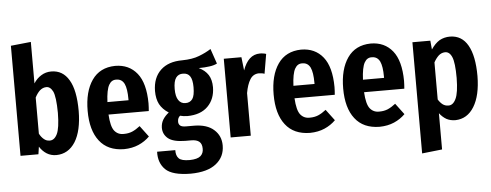

<svg xmlns="http://www.w3.org/2000/svg" viewBox="-61 -976 3525 1378"><g transform="rotate(-5 1702.0 -287.0)"><path d="M327 -584Q287 -584 255 -564Q222 -544 200 -509V-808L55 -793V0H184L192 -54Q213 -21 243 -2Q274 17 312 17Q399 16 449 -63Q498 -142 499 -284Q499 -435 454 -509Q410 -584 327 -584ZM272 -91Q249 -91 231 -107Q213 -122 200 -147V-407Q215 -437 235 -456Q256 -474 279 -475Q309 -478 329 -440Q348 -401 349 -284Q348 -173 327 -131Q306 -89 272 -91Z M1003 -296Q1002 -441 945 -512Q887 -584 787 -584Q677 -582 620 -500Q563 -418 563 -279Q563 -139 623 -62Q683 16 800 17Q859 16 905 -4Q951 -24 985 -58L925 -138Q896 -115 868 -103Q841 -92 809 -92Q766 -90 740 -122Q715 -153 710 -240H1000Q1001 -252 1002 -267Q1003 -281 1003 -296ZM862 -330H710Q714 -418 734 -453Q753 -487 788 -485Q827 -485 845 -449Q862 -413 862 -338Z M1480 -645Q1441 -620 1393 -602Q1345 -583 1271 -582Q1171 -582 1115 -529Q1058 -475 1057 -379Q1057 -323 1077 -284Q1098 -245 1142 -217Q1117 -198 1100 -172Q1084 -146 1083 -114Q1082 -66 1119 -35Q1156 -5 1242 -4H1285Q1324 -4 1343 12Q1362 28 1362 62Q1363 95 1341 115Q1318 135 1262 136Q1203 136 1184 116Q1164 96 1165 56H1034Q1031 137 1080 185Q1129 233 1261 234Q1383 233 1445 183Q1507 134 1507 52Q1507 -18 1457 -62Q1408 -106 1316 -107H1258Q1225 -107 1214 -118Q1202 -129 1203 -148Q1203 -160 1208 -171Q1213 -181 1221 -187Q1233 -184 1246 -182Q1260 -180 1274 -180Q1369 -181 1421 -233Q1473 -285 1474 -370Q1474 -424 1452 -459Q1429 -495 1384 -516Q1428 -516 1461 -521Q1494 -525 1517 -537ZM1268 -486Q1302 -486 1318 -462Q1335 -437 1335 -383Q1335 -322 1318 -298Q1300 -273 1267 -274Q1235 -274 1217 -301Q1199 -327 1199 -381Q1199 -437 1217 -462Q1235 -487 1268 -486Z M1831 -582Q1787 -582 1756 -553Q1726 -525 1707 -471L1696 -567H1569V0H1714V-307Q1725 -369 1747 -404Q1769 -440 1811 -441Q1822 -441 1832 -439Q1841 -438 1851 -434L1875 -575Q1865 -579 1854 -580Q1844 -582 1831 -582Z M2343 -296Q2342 -441 2285 -512Q2227 -584 2127 -584Q2017 -582 1960 -500Q1903 -418 1903 -279Q1903 -139 1963 -62Q2023 16 2140 17Q2199 16 2245 -4Q2291 -24 2325 -58L2265 -138Q2236 -115 2208 -103Q2181 -92 2149 -92Q2106 -90 2080 -122Q2055 -153 2050 -240H2340Q2341 -252 2342 -267Q2343 -281 2343 -296ZM2202 -330H2050Q2054 -418 2074 -453Q2093 -487 2128 -485Q2167 -485 2185 -449Q2202 -413 2202 -338Z M2844 -296Q2843 -441 2786 -512Q2728 -584 2628 -584Q2518 -582 2461 -500Q2404 -418 2404 -279Q2404 -139 2464 -62Q2524 16 2641 17Q2700 16 2746 -4Q2792 -24 2826 -58L2766 -138Q2737 -115 2709 -103Q2682 -92 2650 -92Q2607 -90 2581 -122Q2556 -153 2551 -240H2841Q2842 -252 2843 -267Q2844 -281 2844 -296ZM2703 -330H2551Q2555 -418 2575 -453Q2594 -487 2629 -485Q2668 -485 2686 -449Q2703 -413 2703 -338Z M3200 -584Q3158 -584 3124 -565Q3091 -545 3063 -503L3057 -567H2928V234L3073 218V-43Q3095 -14 3123 2Q3151 17 3187 17Q3273 15 3322 -65Q3371 -145 3372 -285Q3372 -430 3328 -507Q3285 -583 3200 -584ZM3145 -92Q3123 -92 3105 -105Q3087 -119 3073 -142V-409Q3088 -437 3108 -456Q3128 -474 3153 -475Q3186 -477 3204 -436Q3222 -395 3222 -284Q3221 -177 3200 -134Q3179 -90 3145 -92Z"/></g></svg>

Font: Glow Sans SC Compressed
Style: Bold
Weight: 700
Width: 2
Designer: Ryoko NISHIZUKA (kana, bopomofo & ideographs); Paul D. Hunt (Latin, Greek & Cyrillic); Sandoll Communications, Soo-young
Version: Version 0.93